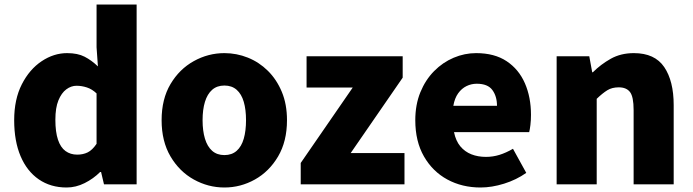

<svg xmlns="http://www.w3.org/2000/svg" viewBox="-20 -819 3079 853"><path d="M276 14Q205 14 152.5 -22Q100 -58 71.5 -125Q43 -192 43 -285Q43 -378 77 -444.5Q111 -511 165 -547Q219 -583 278 -583Q325 -583 356 -567Q387 -551 415 -524L409 -609V-799H587V0H442L429 -55H425Q395 -25 356 -5.5Q317 14 276 14ZM323 -132Q349 -132 369.5 -142Q390 -152 409 -180V-404Q389 -423 366 -430.5Q343 -438 320 -438Q296 -438 274.5 -422Q253 -406 239.5 -373Q226 -340 226 -287Q226 -233 237.5 -198.5Q249 -164 271 -148Q293 -132 323 -132Z M977 14Q905 14 841 -21.5Q777 -57 737.5 -124Q698 -191 698 -285Q698 -379 737.5 -445.5Q777 -512 841 -547.5Q905 -583 977 -583Q1031 -583 1081 -563Q1131 -543 1170 -504.5Q1209 -466 1232 -411Q1255 -356 1255 -285Q1255 -191 1215.5 -124Q1176 -57 1112.5 -21.5Q1049 14 977 14ZM977 -130Q1010 -130 1031.5 -149Q1053 -168 1063 -203Q1073 -238 1073 -285Q1073 -332 1063 -366.5Q1053 -401 1031.5 -420Q1010 -439 977 -439Q944 -439 922.5 -420Q901 -401 890.5 -366.5Q880 -332 880 -285Q880 -238 890.5 -203Q901 -168 922.5 -149Q944 -130 977 -130Z M1316 0V-95L1547 -430H1342V-569H1769V-474L1538 -139H1777V0Z M2115 14Q2033 14 1967.5 -21.5Q1902 -57 1863.5 -124Q1825 -191 1825 -285Q1825 -354 1847.5 -409Q1870 -464 1908.5 -503Q1947 -542 1995.5 -562.5Q2044 -583 2095 -583Q2177 -583 2231 -547Q2285 -511 2312 -449Q2339 -387 2339 -309Q2339 -285 2336.5 -264Q2334 -243 2331 -232H1997Q2005 -193 2025 -169Q2045 -145 2074 -133.5Q2103 -122 2139 -122Q2170 -122 2199 -131Q2228 -140 2259 -158L2318 -51Q2274 -20 2219.5 -3Q2165 14 2115 14ZM1994 -349H2188Q2188 -391 2167.5 -419Q2147 -447 2098 -447Q2074 -447 2052.5 -436.5Q2031 -426 2015.5 -404.5Q2000 -383 1994 -349Z M2453 0V-569H2598L2611 -498H2614Q2649 -533 2693.5 -558Q2738 -583 2796 -583Q2889 -583 2931 -521Q2973 -459 2973 -352V0H2795V-330Q2795 -389 2779 -410Q2763 -431 2729 -431Q2699 -431 2678 -418Q2657 -405 2631 -380V0Z"/></svg>

Font: Noto Sans JP Thin Black
Style: Regular
Weight: 900
Version: Version 2.004-H2;hotconv 1.0.118;makeotfexe 2.5.65603